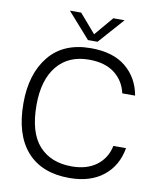

<svg xmlns="http://www.w3.org/2000/svg" viewBox="-100 -1014 913 1106"><g transform="rotate(10 356.5 -461.0)"><path d="M376 -744Q506 -744 580.5 -682.5Q655 -621 673 -519H598Q582 -591 526 -634Q470 -677 377 -677Q256 -677 189.5 -595.5Q123 -514 123 -368Q123 -207 192 -130.5Q261 -54 383 -54Q472 -54 528.5 -96.5Q585 -139 600 -212H674Q656 -107 580 -46.5Q504 14 381 14Q220 14 133.5 -83.5Q47 -181 47 -365Q47 -537 131.5 -640.5Q216 -744 376 -744ZM218 -936H284L379 -826L472 -936H538L406 -787H350Z"/></g></svg>

Font: Nacelle Light
Style: Regular
Weight: 300
Designer: Sora Sagano
Foundry: Sora Sagano
Version: Version 1.000;FEAKit 1.0